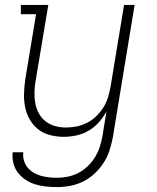

<svg xmlns="http://www.w3.org/2000/svg" viewBox="-20 -550 640 783"><path d="M212 213Q189 213 166.5 210.5Q144 208 123 201.5Q102 195 84 183Q66 171 53 154Q40 137 34.5 115Q29 93 32 71H75Q73 88 77.5 104Q82 120 92 132.5Q102 145 116 153.5Q130 162 145.5 166.5Q161 171 178 173Q195 175 212 175Q234 175 256.5 170.5Q279 166 300 155Q321 144 338.5 127Q356 110 368 90Q380 70 387 48.5Q394 27 398 4L414 -95Q401 -71 382.5 -50.5Q364 -30 340.5 -16.5Q317 -3 291 2.5Q265 8 240 8Q212 8 184.5 1Q157 -6 136 -22.5Q115 -39 101.5 -62.5Q88 -86 82.5 -113Q77 -140 78 -168.5Q79 -197 83 -226L127 -492H65V-530H177L125 -219Q121 -196 120.5 -173Q120 -150 124 -128.5Q128 -107 138.5 -87.5Q149 -68 166 -55Q183 -42 204.5 -36Q226 -30 249 -30Q271 -30 293 -34.5Q315 -39 335.5 -49.5Q356 -60 373 -76.5Q390 -93 402 -112.5Q414 -132 420.5 -153.5Q427 -175 431 -197L486 -530H529L440 11Q435 37 426.5 63.5Q418 90 402.5 114Q387 138 365.5 158Q344 178 318.5 190.5Q293 203 266 208Q239 213 212 213Z"/></svg>

Font: Iosevka Slab XLtEx
Style: Italic
Weight: 200
Width: 7
Italic angle: -9°
Monospace: yes
Designer: Belleve Invis
Foundry: Belleve Invis
Version: Version 11.1.0; ttfautohint (v1.8.3)